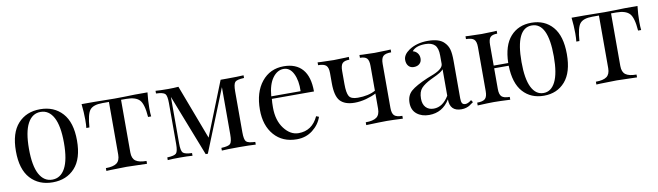

<svg xmlns="http://www.w3.org/2000/svg" viewBox="-34 -960 4812 1405"><g transform="rotate(-10 2371.5 -257.5)"><path d="M439 -460.5Q501 -392 501 -257Q501 -122 439 -54Q377 14 274 14Q171 14 109 -54Q47 -122 47 -257Q47 -392 109 -460.5Q171 -529 274 -529Q377 -529 439 -460.5ZM178 -446Q144 -383 144 -257Q144 -131 178 -68.5Q212 -6 274 -6Q336 -6 370 -68.5Q404 -131 404 -257Q404 -383 370 -446Q336 -509 274 -509Q212 -509 178 -446Z M1063 -398Q1063 -358 1066 -336H1043Q1036 -433 1007 -463.5Q978 -494 909 -494H870V-103Q870 -58 895.5 -39.5Q921 -21 976 -21V0Q865 -4 825 -4Q793 -4 731 -2Q719 -2 705.5 -1.5Q692 -1 684.5 -0.5Q677 0 674 0V-21Q729 -21 754.5 -39.5Q780 -58 780 -103V-494H731Q664 -494 639 -464Q614 -434 607 -335H584Q587 -358 587 -397Q587 -451 580 -513H676Q725 -513 754 -512Q783 -511 824 -511Q867 -511 901 -512Q969 -514 974 -514H1070Q1063 -452 1063 -398Z M1703 -409V-106Q1703 -51 1717 -36.5Q1731 -22 1784 -20V0Q1738 -3 1660 -3Q1574 -3 1532 0V-20Q1585 -22 1599 -36.5Q1613 -51 1613 -106V-457L1427 5H1411L1233 -451V-106Q1233 -51 1247 -36.5Q1261 -22 1314 -20V0Q1278 -3 1223 -3Q1163 -3 1130 0V-20Q1183 -22 1197 -36.5Q1211 -51 1211 -106V-409Q1211 -464 1197 -478.5Q1183 -493 1130 -495V-515Q1163 -512 1223 -512Q1267 -512 1300 -515L1453 -110L1613 -512H1660Q1736 -512 1784 -515V-495Q1731 -493 1717 -478.5Q1703 -464 1703 -409Z M2088 14Q1982 14 1920 -57Q1858 -128 1858 -245Q1858 -375 1920 -452Q1982 -529 2084 -529Q2175 -529 2223 -474Q2271 -419 2271 -309H1958Q1955 -283 1955 -245Q1955 -149 2001 -88.5Q2047 -28 2108 -28Q2209 -28 2255 -128L2275 -120Q2256 -64 2206 -25Q2156 14 2088 14ZM1957 -328H2175Q2178 -406 2152.5 -458Q2127 -510 2080 -510Q2033 -510 1998.5 -463Q1964 -416 1957 -328Z M2801 -421V-93Q2801 -52 2817.5 -36.5Q2834 -21 2877 -21V0Q2796 -4 2759 -4Q2714 -4 2605 0V-21Q2660 -21 2685.5 -39.5Q2711 -58 2711 -103V-216Q2683 -201 2637 -188Q2592 -176 2551 -176Q2478 -176 2443 -214Q2410 -251 2410 -345V-421Q2410 -462 2393.5 -477.5Q2377 -493 2334 -493V-514Q2337 -514 2343 -513.5Q2349 -513 2360 -512.5Q2371 -512 2381 -512Q2433 -510 2454 -510Q2477 -510 2523 -512Q2532 -512 2542.5 -512.5Q2553 -513 2558.5 -513.5Q2564 -514 2566 -514V-493Q2529 -493 2514.5 -477.5Q2500 -462 2500 -421V-323Q2500 -259 2514.5 -233.5Q2529 -208 2580 -208Q2659 -208 2711 -237V-421Q2711 -462 2696.5 -477.5Q2682 -493 2645 -493V-514Q2647 -514 2652.5 -513.5Q2658 -513 2668.5 -512.5Q2679 -512 2688 -512Q2734 -510 2757 -510Q2779 -510 2829 -512Q2840 -512 2851 -512.5Q2862 -513 2868 -513.5Q2874 -514 2877 -514V-493Q2834 -493 2817.5 -477.5Q2801 -462 2801 -421Z M3133 -509Q3062 -509 3034 -473Q3055 -468 3068 -451.5Q3081 -435 3081 -412Q3081 -387 3065 -372.5Q3049 -358 3022 -358Q2997 -358 2982.5 -375Q2968 -392 2968 -420Q2968 -459 3015 -491Q3073 -529 3155 -529Q3240 -529 3276 -491Q3299 -468 3307.5 -437.5Q3316 -407 3316 -351V-73Q3316 -48 3323 -37Q3330 -26 3347 -26Q3366 -26 3392 -47L3403 -30Q3381 -14 3372 -8.5Q3363 -3 3347.5 2Q3332 7 3312 7Q3226 7 3226 -82Q3172 7 3072 7Q3017 7 2981 -22Q2945 -51 2945 -105Q2945 -160 2981 -191.5Q3017 -223 3106 -261L3154 -280Q3226 -310 3226 -346V-408Q3226 -463 3203 -486Q3180 -509 3133 -509ZM3130 -248Q3081 -224 3057 -198Q3033 -172 3033 -121Q3033 -79 3054.5 -56Q3076 -33 3113 -33Q3180 -33 3226 -109V-305Q3219 -296 3201 -284Q3186 -274 3130 -248Z M3924 -528Q4023 -528 4082 -460Q4141 -392 4141 -257Q4141 -122 4081.5 -54Q4022 14 3924 14Q3827 14 3768.5 -51.5Q3710 -117 3707 -247H3599V-93Q3599 -52 3615.5 -36.5Q3632 -21 3675 -21V0Q3594 -4 3553 -4Q3514 -4 3433 0V-21Q3476 -21 3492.5 -36.5Q3509 -52 3509 -93V-421Q3509 -462 3492.5 -477.5Q3476 -493 3433 -493V-514Q3436 -514 3442 -513.5Q3448 -513 3459 -512.5Q3470 -512 3480 -512Q3532 -510 3553 -510Q3576 -510 3622 -512Q3631 -512 3641.5 -512.5Q3652 -513 3657.5 -513.5Q3663 -514 3665 -514V-493Q3628 -493 3613.5 -477.5Q3599 -462 3599 -421V-267H3707Q3710 -397 3768.5 -462.5Q3827 -528 3924 -528ZM4044 -257Q4044 -508 3924 -508Q3804 -508 3804 -257Q3804 -131 3835.5 -68.5Q3867 -6 3924 -6Q3981 -6 4012.5 -68.5Q4044 -131 4044 -257Z M4704 -398Q4704 -358 4707 -336H4684Q4677 -433 4648 -463.5Q4619 -494 4550 -494H4511V-103Q4511 -58 4536.5 -39.5Q4562 -21 4617 -21V0Q4506 -4 4466 -4Q4434 -4 4372 -2Q4360 -2 4346.5 -1.5Q4333 -1 4325.5 -0.5Q4318 0 4315 0V-21Q4370 -21 4395.5 -39.5Q4421 -58 4421 -103V-494H4372Q4305 -494 4280 -464Q4255 -434 4248 -335H4225Q4228 -358 4228 -397Q4228 -451 4221 -513H4317Q4366 -513 4395 -512Q4424 -511 4465 -511Q4508 -511 4542 -512Q4610 -514 4615 -514H4711Q4704 -452 4704 -398Z"/></g></svg>

Font: Playfair Display
Style: Regular
Weight: 400
Designer: Claus Eggers S?rensen
Foundry: Claus Eggers S?rensen
Version: Version 1.003